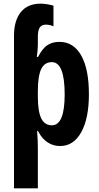

<svg xmlns="http://www.w3.org/2000/svg" viewBox="-20 -785 540 1045"><path d="M201.2 -765.1Q216.8 -765.1 238.3 -761.7Q259.8 -758.3 271 -753.9V-642.1Q248.5 -650.9 230 -650.9Q207 -650.9 196.5 -635.5Q186 -620.1 186 -585V-541Q186 -512.7 180.2 -475.1H187Q211.9 -522.9 239 -540Q266.1 -557.1 303.2 -557.1Q380.4 -557.1 422.1 -482.9Q463.9 -408.7 463.9 -272Q463.9 -140.1 422.1 -65.2Q380.4 9.8 307.1 9.8Q269.5 9.8 238.8 -10.3Q208 -30.3 187 -71.8H182.1Q184.6 -40.5 185.3 -17.3Q186 5.9 186 21V240.2H56.2V-590.8Q56.2 -672.9 93.3 -719Q130.4 -765.1 201.2 -765.1ZM262.2 -446.8Q222.2 -446.8 204.1 -408.9Q186 -371.1 186 -287.1V-259.8Q186 -178.2 204.6 -140.6Q223.1 -103 262.2 -103Q332 -103 332 -271Q332 -446.8 262.2 -446.8Z"/></svg>

Font: Open Sans Condensed
Style: Bold
Weight: 700
Width: 3
Designer: Monotype Design Team
Foundry: Monotype Imaging Inc.
Version: Version 3.003; ttfautohint (v1.8.4)